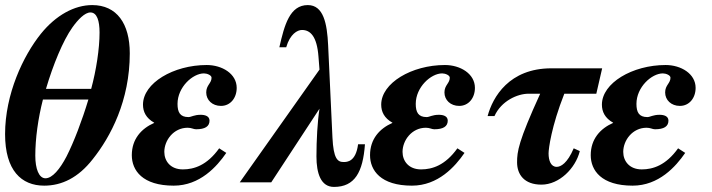

<svg xmlns="http://www.w3.org/2000/svg" viewBox="-23 -718 2805 756"><path d="M488 -508C488 -625 437 -698 340 -698C270 -698 197 -658 138 -585C68 -498 -3 -347 -3 -190C-3 -47 61 13 151 13C220 13 285 -18 342 -91C413 -180 488 -322 488 -508ZM158 -368C186 -463 225 -558 262 -610C284 -641 311 -669 333 -669C359 -669 369 -636 369 -590C369 -526 356 -442 336 -368ZM325 -326C300 -243 268 -159 239 -102C213 -52 183 -16 156 -16C130 -16 116 -54 116 -105C116 -172 127 -252 146 -326Z M584 -234C534 -212 496 -171 496 -107C496 -47 538 13 661 13C764 13 831 -62 868 -116L840 -134C792 -67 741 -51 697 -51C648 -51 624 -84 624 -120C624 -165 660 -215 716 -215C731 -215 739 -209 749 -209C784 -209 802 -220 802 -243C802 -261 784 -266 767 -266C741 -266 730 -257 719 -257C686 -257 676 -276 676 -309C676 -375 736 -429 780 -429C792 -429 810 -422 810 -412C810 -390 789 -383 789 -354C789 -324 813 -301 847 -301C884 -301 909 -332 909 -372C909 -428 851 -462 791 -462C660 -462 540 -391 540 -306C540 -278 552 -253 584 -235Z M1387 -150C1378 -81 1344 -80 1330 -80C1306 -80 1290 -93 1286 -177L1269 -540C1265 -625 1251 -698 1189 -698C1118 -698 1097 -620 1077 -532H1104C1119 -584 1148 -600 1166 -600C1199 -600 1225 -575 1231 -495L1235 -444L921 0H1045L1235 -290C1227 -240 1223 -165 1223 -102C1223 -36 1240 18 1292 18C1374 18 1406 -40 1414 -150Z M1522 -234C1472 -212 1434 -171 1434 -107C1434 -47 1476 13 1599 13C1702 13 1769 -62 1806 -116L1778 -134C1730 -67 1679 -51 1635 -51C1586 -51 1562 -84 1562 -120C1562 -165 1598 -215 1654 -215C1669 -215 1677 -209 1687 -209C1722 -209 1740 -220 1740 -243C1740 -261 1722 -266 1705 -266C1679 -266 1668 -257 1657 -257C1624 -257 1614 -276 1614 -309C1614 -375 1674 -429 1718 -429C1730 -429 1748 -422 1748 -412C1748 -390 1727 -383 1727 -354C1727 -324 1751 -301 1785 -301C1822 -301 1847 -332 1847 -372C1847 -428 1789 -462 1729 -462C1598 -462 1478 -391 1478 -306C1478 -278 1490 -253 1522 -235Z M2348 -449H2148C1982 -449 1917 -336 1897 -261H1924C1951 -321 2015 -349 2058 -349H2104C2018 -161 2013 -121 2013 -79C2013 -31 2041 9 2109 9C2179 9 2243 -55 2260 -123L2236 -134C2211 -75 2185 -61 2169 -61C2146 -61 2137 -86 2137 -114C2137 -132 2148 -220 2199 -349H2325Z M2391 -234C2341 -212 2303 -171 2303 -107C2303 -47 2345 13 2468 13C2571 13 2638 -62 2675 -116L2647 -134C2599 -67 2548 -51 2504 -51C2455 -51 2431 -84 2431 -120C2431 -165 2467 -215 2523 -215C2538 -215 2546 -209 2556 -209C2591 -209 2609 -220 2609 -243C2609 -261 2591 -266 2574 -266C2548 -266 2537 -257 2526 -257C2493 -257 2483 -276 2483 -309C2483 -375 2543 -429 2587 -429C2599 -429 2617 -422 2617 -412C2617 -390 2596 -383 2596 -354C2596 -324 2620 -301 2654 -301C2691 -301 2716 -332 2716 -372C2716 -428 2658 -462 2598 -462C2467 -462 2347 -391 2347 -306C2347 -278 2359 -253 2391 -235Z"/></svg>

Font: STIXGeneral
Style: Bold Italic
Weight: 700
Italic angle: -16.33°
Designer: MicroPress Inc., with final additions and corrections provided by Coen Hoffman, Elsevier (retired)
Version: Version 1.1.0